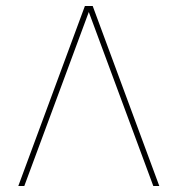

<svg xmlns="http://www.w3.org/2000/svg" viewBox="-20 -630 591 640"><path d="M511 -10 289 -610H263L41 -10H61L276 -590L491 -10Z"/></svg>

Font: Perun Thin
Style: Regular
Weight: 100
Foundry: Copyright (c) Stefan Peev, Context Ltd, 2016
Version: Version 1.089